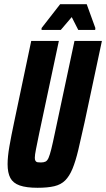

<svg xmlns="http://www.w3.org/2000/svg" viewBox="-20 -882 503 910"><path d="M158 8Q105 8 73.5 -3Q42 -14 29 -38.5Q16 -63 16 -104Q16 -139 24.5 -188Q33 -237 47 -303L128 -688H259L166 -251Q156 -202 150.5 -174.5Q145 -147 145 -134Q145 -124 148.5 -119Q152 -114 158 -113Q164 -112 174 -112Q187 -112 195.5 -116Q204 -120 210 -133.5Q216 -147 223 -175Q230 -203 240 -251L333 -688H463L381 -303Q364 -225 351 -171Q338 -117 323.5 -82Q309 -47 289 -27Q269 -7 237.5 0.5Q206 8 158 8ZM177 -740V-749L265 -862H391L432 -749L431 -740H351L320 -801L268 -740Z"/></svg>

Font: Saira ExtraCondensed ExtraBold
Style: Italic
Weight: 800
Width: 2
Italic angle: -12°
Designer: Hector Gatti with collaboration of the Omnibus-Type team
Foundry: Omnibus-Type
Version: Version 1.101